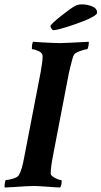

<svg xmlns="http://www.w3.org/2000/svg" viewBox="-33 -833 453 857"><path d="M-11.7 3.9Q-12.7 2.9 -12.7 -2Q-12.7 -8.8 -10.7 -19Q-8.8 -29.3 -6.8 -29.3Q3.9 -29.3 24.9 -35.6Q45.9 -42 50.8 -50.8Q58.6 -63.5 64.5 -84Q70.3 -104.5 75.2 -131.8L148.4 -510.7Q157.2 -557.6 157.2 -582Q157.2 -596.7 139.2 -605Q121.1 -613.3 110.4 -613.3Q109.4 -613.3 109.4 -617.2Q109.4 -640.6 115.2 -646.5Q129.9 -645.5 153.3 -644Q176.8 -642.6 199.7 -641.6Q222.7 -640.6 234.4 -640.6Q252 -640.6 363.3 -646.5V-641.6Q363.3 -633.8 360.8 -623.5Q358.4 -613.3 355.5 -613.3Q350.6 -613.3 337.4 -609.4Q324.2 -605.5 312.5 -600.1Q300.8 -594.7 297.9 -589.8Q293.9 -584 289.1 -566.4Q284.2 -548.8 280.3 -531.7Q276.4 -514.6 274.4 -506.8L203.1 -135.7Q198.2 -110.4 195.8 -90.8Q193.4 -71.3 193.4 -57.6Q193.4 -51.8 202.6 -44.9Q211.9 -38.1 223.1 -33.7Q234.4 -29.3 240.2 -29.3Q242.2 -29.3 242.2 -24.4Q242.2 -5.9 235.4 3.9Q230.5 3.9 214.8 2.9Q199.2 2 179.2 0.5Q159.2 -1 142.1 -2Q125 -2.9 118.2 -2.9Q106.4 -2.9 79.6 -1.5Q52.7 0 26.4 2Q0 3.9 -11.7 3.9ZM206.1 -698.2Q201.2 -698.2 196.8 -705.1Q192.4 -711.9 192.4 -716.8Q192.4 -720.7 206.1 -733.4Q219.7 -746.1 238.8 -761.2Q257.8 -776.4 275.4 -789.1Q293 -801.8 300.8 -805.7Q314.5 -813.5 332 -813.5Q355.5 -813.5 377.9 -804.7Q400.4 -795.9 400.4 -776.4Q400.4 -769.5 383.3 -759.3Q366.2 -749 339.8 -738.8Q313.5 -728.5 285.6 -719.2Q257.8 -710 235.8 -704.1Q213.9 -698.2 206.1 -698.2Z"/></svg>

Font: Crimson Text
Style: Bold Italic
Weight: 700
Italic angle: -11°
Designer: Sebastian Kosch
Foundry: Sebastian Kosch
Version: Version 1.100; ttfautohint (v1.8.4)